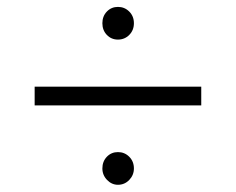

<svg xmlns="http://www.w3.org/2000/svg" viewBox="-20 -663 673 548"><path d="M272.2 -596.7Q272.2 -616.7 285 -630Q297.8 -643.3 316.7 -643.3Q335.6 -643.3 348.9 -630Q362.2 -616.7 362.2 -596.7Q362.2 -576.7 348.9 -563.3Q335.6 -550 316.7 -550Q297.8 -550 285 -563.3Q272.2 -576.7 272.2 -596.7ZM554.4 -415.6V-362.2H78.9V-415.6ZM272.2 -182.2Q272.2 -202.2 285 -215.6Q297.8 -228.9 316.7 -228.9Q335.6 -228.9 348.9 -215.6Q362.2 -202.2 362.2 -182.2Q362.2 -163.3 348.9 -149.4Q335.6 -135.6 316.7 -135.6Q298.9 -135.6 285.6 -149.4Q272.2 -163.3 272.2 -182.2Z"/></svg>

Font: Paperlogy 3 Light
Style: Regular
Weight: 300
Designer: redesigned by Lee Juim, glyphs from Gmarket Sans & Montserrat
Foundry: PT&
Version: Version 1.001